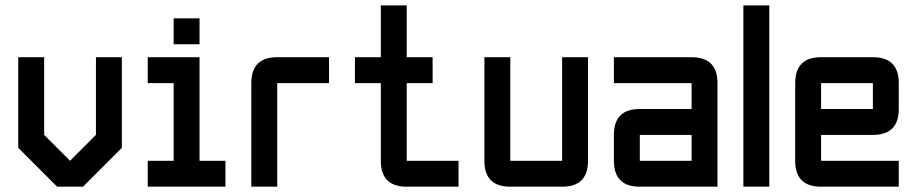

<svg xmlns="http://www.w3.org/2000/svg" viewBox="-20 -704 3458 724"><path d="M341.8 -488.3H439.5V-146.5L293 0H195.3L48.8 -146.5V-488.3H146.5V-195.3L244.1 -97.7L341.8 -195.3Z M634.8 -537.1V-634.8H732.4V-537.1ZM537.1 0V-97.7H634.8V-390.6H537.1V-488.3H732.4V-97.7H830.1V0Z M1025.4 -488.3H1220.7V-390.6H1025.4V0H927.7V-390.6Q927.7 -488.3 1025.4 -488.3Z M1513.7 0Q1416 0 1416 -97.7V-390.6H1318.4V-488.3H1416V-683.6H1513.7V-488.3H1611.3V-390.6H1513.7V-97.7H1709V0Z M2099.6 -488.3H2197.3V-97.7Q2197.3 0 2099.6 0H1904.3Q1806.6 0 1806.6 -97.7V-488.3H1904.3V-97.7H2099.6Z M2685.5 0H2392.6Q2294.9 0 2294.9 -97.7V-195.3Q2294.9 -293 2392.6 -293H2587.9V-390.6H2294.9V-488.3H2587.9Q2685.5 -488.3 2685.5 -390.6ZM2392.6 -97.7H2587.9V-195.3H2392.6Z M2783.2 -683.6H2880.9V0H2783.2Z M3076.2 -488.3H3271.5Q3369.1 -488.3 3369.1 -390.6V-293Q3369.1 -195.3 3271.5 -195.3H3076.2V-97.7H3369.1V0H3076.2Q2978.5 0 2978.5 -97.7V-390.6Q2978.5 -488.3 3076.2 -488.3ZM3271.5 -390.6H3076.2V-293H3271.5Z"/></svg>

Font: BabelStone Runic Short Twig
Style: Regular
Weight: 400
Designer: Andrew West
Foundry: BabelStone
Version: Version 3.003;March 14, 2022